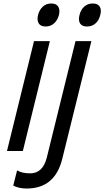

<svg xmlns="http://www.w3.org/2000/svg" viewBox="-20 -866 598 1101"><path d="M266 -630 111 0H20L175 -630ZM504 -630 337 45Q295 215 133 215Q87 215 56 198L78 111Q106 128 153 128Q225 128 248 39L413 -630ZM318 -780Q310 -750 290 -732Q270 -714 242 -714Q213 -714 202 -732Q191 -750 198 -780Q206 -810 225.5 -828Q245 -846 274 -846Q303 -846 314 -828Q325 -810 318 -780ZM555 -780Q548 -750 528 -732Q508 -714 479 -714Q450 -714 439 -732Q428 -750 436 -780Q443 -810 463 -828Q483 -846 512 -846Q541 -846 552 -828Q563 -810 555 -780Z"/></svg>

Font: Sinkin Sans 400 Italic
Style: Italic
Weight: 400
Italic angle: -112°
Designer: Keith Bates
Foundry: K-Type
Version: Sinkin Sans (version 1.0)  by Keith Bates   •   © 2014   www